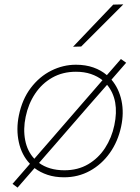

<svg xmlns="http://www.w3.org/2000/svg" viewBox="-20 -799 637 875"><path d="M60 56 37 39Q58 15 77.5 -7.5Q97 -30 116.5 -52.5Q78.5 -92.5 65.8 -151Q53 -209.5 66 -273Q81 -346.5 120.2 -398.2Q159.5 -450 213.5 -477Q267.5 -504 326 -504Q370 -504 405.5 -491.5Q441 -479 467 -456.5Q483 -474.5 498.8 -492.8Q514.5 -511 531 -530L555 -513Q521 -474 488 -436Q522 -396 533.8 -340Q545.5 -284 532 -222Q517.5 -154 480.5 -102Q443.5 -50 390 -20.5Q336.5 9 272 9Q230.5 9 196.8 -2.2Q163 -13.5 137.5 -33Q118.5 -11 99.2 11Q80 33 60 56ZM97 -267Q85 -210.5 94.8 -160Q104.5 -109.5 136.5 -75.5Q152 -93.5 168.2 -112.2Q184.5 -131 202 -151L365 -339Q387.5 -365 407.8 -388.2Q428 -411.5 447 -433.5Q424.5 -451.5 394.2 -461.8Q364 -472 326 -472Q265.5 -472 218.2 -445.2Q171 -418.5 140 -372Q109 -325.5 97 -267ZM274 -23Q335 -23 381.8 -50.5Q428.5 -78 458.8 -124.5Q489 -171 501 -228Q525.5 -343 468 -412.5Q428 -367 386 -319L225 -133.5Q207 -113 190.5 -94Q174 -75 158 -56.5Q179.5 -40.5 208.5 -31.8Q237.5 -23 274 -23ZM313 -586Q360 -635.5 405.2 -682.8Q450.5 -730 496 -778L542 -779Q493.5 -730.5 445.8 -682.8Q398 -635 350 -587Z"/></svg>

Font: Commissioner Thin
Style: Italic
Weight: 100
Italic angle: -12°
Designer: Kostas Bartsokas
Foundry: Kostas Bartsokas
Version: Version 1.000; ttfautohint (v1.8.3)